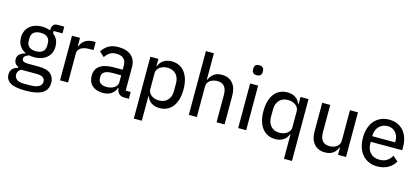

<svg xmlns="http://www.w3.org/2000/svg" viewBox="-70 -1342 4709 2153"><g transform="rotate(15 2284.5 -265.0)"><path d="M527 53Q527 134 464.5 173Q402 212 270 212Q146 212 92.5 179Q39 146 39 86Q39 44 61.5 20Q84 -4 124 -14V-25Q73 -45 73 -101Q73 -140 99 -161Q125 -182 163 -191V-195Q117 -217 92 -257.5Q67 -298 67 -352Q67 -391 81 -424Q95 -457 120.5 -480.5Q146 -504 183 -517Q220 -530 267 -530Q294 -530 318 -525Q342 -520 363 -512V-523Q363 -555 378 -574.5Q393 -594 426 -594H505V-516H403V-488Q468 -440 468 -352Q468 -313 454 -280Q440 -247 414 -224Q388 -201 351 -188Q314 -175 267 -175Q252 -175 237 -176.5Q222 -178 209 -181Q186 -174 168 -161Q150 -148 150 -126Q150 -103 170.5 -95Q191 -87 226 -87H344Q440 -87 483.5 -49.5Q527 -12 527 53ZM440 62Q440 33 417.5 15.5Q395 -2 338 -2H164Q122 20 122 64Q122 96 147.5 118.5Q173 141 234 141H304Q370 141 405 121.5Q440 102 440 62ZM268 -245Q318 -245 346.5 -268Q375 -291 375 -339V-365Q375 -413 346.5 -436Q318 -459 268 -459Q218 -459 189.5 -436Q161 -413 161 -365V-339Q161 -291 189.5 -268Q218 -245 268 -245Z M615 0V-518H708V-419H713Q719 -438 731 -456Q743 -474 761 -487.5Q779 -501 803.5 -509.5Q828 -518 859 -518H890V-425H844Q779 -425 743.5 -401.5Q708 -378 708 -340V0Z M1361 0Q1318 0 1296.5 -24Q1275 -48 1270 -86H1265Q1249 -38 1210 -13Q1171 12 1115 12Q1034 12 989 -29.5Q944 -71 944 -143Q944 -218 998.5 -257.5Q1053 -297 1165 -297H1263V-344Q1263 -396 1235 -424Q1207 -452 1148 -452Q1102 -452 1071.5 -431.5Q1041 -411 1021 -378L965 -429Q988 -471 1034.5 -500.5Q1081 -530 1153 -530Q1250 -530 1303 -483.5Q1356 -437 1356 -352V-79H1414V0ZM1136 -63Q1191 -63 1227 -88Q1263 -113 1263 -152V-232H1164Q1100 -232 1070.5 -213Q1041 -194 1041 -158V-138Q1041 -102 1066.5 -82.5Q1092 -63 1136 -63Z M1525 -518H1618V-433H1622Q1640 -481 1678.5 -505.5Q1717 -530 1771 -530Q1820 -530 1858.5 -511.5Q1897 -493 1924 -457.5Q1951 -422 1965 -372Q1979 -322 1979 -259Q1979 -196 1965 -146Q1951 -96 1924 -60.5Q1897 -25 1858.5 -6.5Q1820 12 1771 12Q1717 12 1678.5 -12.5Q1640 -37 1622 -85H1618V200H1525ZM1744 -69Q1807 -69 1843.5 -109Q1880 -149 1880 -215V-303Q1880 -369 1843.5 -409Q1807 -449 1744 -449Q1718 -449 1695 -442Q1672 -435 1655 -422Q1638 -409 1628 -392Q1618 -375 1618 -354V-164Q1618 -143 1628 -126Q1638 -109 1655 -96Q1672 -83 1695 -76Q1718 -69 1744 -69Z M2110 -740H2203V-433H2208Q2226 -476 2260.5 -503Q2295 -530 2354 -530Q2434 -530 2479.5 -478Q2525 -426 2525 -331V0H2432V-317Q2432 -449 2323 -449Q2300 -449 2278.5 -443Q2257 -437 2240 -425.5Q2223 -414 2213 -396.5Q2203 -379 2203 -355V0H2110Z M2730 -626Q2701 -626 2687.5 -640Q2674 -654 2674 -677V-691Q2674 -714 2687.5 -728Q2701 -742 2730 -742Q2759 -742 2772.5 -728Q2786 -714 2786 -691V-677Q2786 -654 2772.5 -640Q2759 -626 2730 -626ZM2683 -518H2776V0H2683Z M3268 -85H3264Q3246 -37 3207.5 -12.5Q3169 12 3115 12Q3066 12 3027.5 -6.5Q2989 -25 2962 -60.5Q2935 -96 2921 -146Q2907 -196 2907 -259Q2907 -322 2921 -372Q2935 -422 2962 -457.5Q2989 -493 3027.5 -511.5Q3066 -530 3115 -530Q3169 -530 3207.5 -505.5Q3246 -481 3264 -433H3268V-518H3361V200H3268ZM3142 -69Q3168 -69 3191 -76Q3214 -83 3231 -96Q3248 -109 3258 -126Q3268 -143 3268 -164V-354Q3268 -375 3258 -392Q3248 -409 3231 -422Q3214 -435 3191 -442Q3168 -449 3142 -449Q3079 -449 3042.5 -409Q3006 -369 3006 -303V-215Q3006 -149 3042.5 -109Q3079 -69 3142 -69Z M3842 -85H3837Q3830 -66 3818.5 -48.5Q3807 -31 3789.5 -17.5Q3772 -4 3748 4Q3724 12 3692 12Q3612 12 3566 -40Q3520 -92 3520 -187V-518H3613V-201Q3613 -69 3723 -69Q3745 -69 3766.5 -74.5Q3788 -80 3804.5 -92Q3821 -104 3831.5 -122Q3842 -140 3842 -164V-518H3935V0H3842Z M4297 12Q4243 12 4199.5 -7.5Q4156 -27 4125.5 -62Q4095 -97 4078.5 -147Q4062 -197 4062 -259Q4062 -320 4078.5 -370.5Q4095 -421 4125.5 -456Q4156 -491 4199.5 -510.5Q4243 -530 4297 -530Q4351 -530 4393.5 -510.5Q4436 -491 4465 -457Q4494 -423 4509 -376Q4524 -329 4524 -275V-236H4159V-215Q4159 -150 4197 -108.5Q4235 -67 4305 -67Q4354 -67 4389 -89Q4424 -111 4445 -151L4505 -100Q4478 -49 4424 -18.5Q4370 12 4297 12ZM4297 -455Q4267 -455 4241.5 -444Q4216 -433 4197.5 -413.5Q4179 -394 4169 -367Q4159 -340 4159 -308V-301H4425V-311Q4425 -376 4390.5 -415.5Q4356 -455 4297 -455Z"/></g></svg>

Font: IBM Plex Sans Thai Looped Text
Style: Regular
Weight: 450
Designer: Mike Abbink, Paul van der Laan, Pieter van Rosmalen, Ben Mitchell, Mark Frömberg
Foundry: Bold Monday
Version: Version 1.1